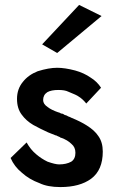

<svg xmlns="http://www.w3.org/2000/svg" viewBox="-20 -745 464 779"><path d="M88 -167 23 -104Q38 -69 69 -44Q99 -17 140 -2Q173 14 225 14Q304 14 350 -20Q397 -55 397 -130Q397 -168 379 -193Q364 -216 332 -236Q307 -252 270 -267Q268 -268 264 -270Q258 -272 256 -273Q255 -274 251 -276Q245 -278 245 -278Q243 -278 242 -279L240 -280Q238 -282 235 -283Q234 -284 230 -284Q228 -284 221 -288Q220 -289 217 -289Q188 -299 173 -311Q155 -323 155 -339Q155 -360 172 -371Q188 -380 217 -380Q243 -380 257 -373Q292 -359 298 -354Q315 -344 330 -325L390 -389Q374 -414 348 -430Q321 -449 285 -459Q243 -470 212 -470Q178 -470 133 -456Q95 -441 73 -413Q49 -384 49 -344Q49 -305 68 -280Q86 -255 115 -238Q144 -222 175 -208Q186 -204 205 -196Q208 -196 210 -195Q210 -194 211 -194Q212 -194 213 -193Q217 -191 220 -190Q223 -189 225 -187Q226 -186 228 -186Q254 -177 270 -161Q286 -148 286 -125Q286 -100 269 -89Q249 -78 220 -78Q204 -78 173 -89Q148 -101 127 -119Q104 -138 88 -167ZM212 -530 392 -680 301 -725 151 -565Z"/></svg>

Font: NM-font
Style: Medium
Weight: 500
Designer: ""
Foundry: ""
Version: ""